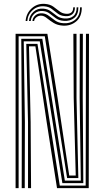

<svg xmlns="http://www.w3.org/2000/svg" viewBox="-20 -975 542 995"><path d="M60.8 0V-800H225.5L278.5 -466.5L338.8 -65.2H372.5L362 -468L360.2 -800H376.5V-468L386 -52.2H327.8L212.2 -787H76.5V0ZM92.5 0 93 -341.8 90.2 -774H199.2L316 -39.2H398.8L392.8 -468L393.5 -800H409.5L408.8 -468L411.8 -26H303.2L186 -760.8H103L109 -341.8L108.2 0ZM125.2 0V-341.8L116.2 -747.8H174.2L289.8 -13H424L425.5 -800H441.2L439.8 0H275.5L221.5 -344.8L163.5 -734.8H130.2L138.8 -341.8L141 0ZM112.8 -866Q115.8 -906.5 144.6 -932.2Q173.5 -958 213.2 -954.8Q239 -952.8 255.9 -940.9Q272.8 -929 287.2 -917.2Q301.8 -905.5 320.2 -903.8Q337.8 -901.8 348.6 -909.5Q359.5 -917.2 359.5 -937H368.2Q368.5 -912 354.1 -900.6Q339.8 -889.2 317 -891.5Q294.2 -893 278.9 -904.9Q263.5 -916.8 248.2 -928.6Q233 -940.5 210.5 -942.2Q175.5 -945.5 149.9 -923.1Q124.2 -900.8 121.5 -866ZM130.2 -866Q132.5 -895 153.9 -914.1Q175.2 -933.2 205.8 -930Q228 -928.2 243.6 -916.2Q259.2 -904.2 275 -892.5Q290.8 -880.8 313.2 -879.2Q342 -877 359.8 -891.4Q377.5 -905.8 377.2 -937H386Q386.5 -900 365 -882.2Q343.5 -864.5 311 -867Q286.2 -868.5 269.6 -880.4Q253 -892.2 238.1 -904.1Q223.2 -916 203.8 -917.8Q176.8 -920.5 158.9 -904.8Q141 -889 139.2 -866ZM148 -866Q149.2 -883 163.6 -895.5Q178 -908 201 -905.8Q219 -904 234.1 -892Q249.2 -880 266.5 -868.1Q283.8 -856.2 308 -854.8Q344.2 -852 369.8 -873.1Q395.2 -894.2 394.8 -937H403.8Q404.2 -888.2 374.8 -863.9Q345.2 -839.5 305.5 -842.2Q277.8 -844 258.2 -856Q238.8 -868 224.4 -879.9Q210 -891.8 197.5 -893.5Q181.5 -895.5 169.5 -886.4Q157.5 -877.2 157 -866Z"/></svg>

Font: Big Shoulders Inline Text
Style: Regular
Weight: 400
Designer: Patric King
Foundry: XO Type Co
Version: Version 1.000